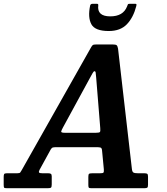

<svg xmlns="http://www.w3.org/2000/svg" viewBox="-78 -995 881 1015"><path d="M-58.5 -19V-59.5Q-58.5 -70.5 -56 -74.8Q-53.5 -79 -42 -79H12.5Q26.5 -79 29.2 -83.5Q32 -88 37 -96L403 -744Q408 -753 412.2 -756.5Q416.5 -760 431.5 -760H516.5Q534 -760 538.8 -755.8Q543.5 -751.5 546 -738L619 -104Q620.5 -87 627.2 -83Q634 -79 652 -79H686Q697 -79 700.8 -75.8Q704.5 -72.5 704.5 -60.5V-18.5Q704.5 -6.5 700.8 -3.2Q697 0 685 0H404.5Q393.5 0 391.2 -3.5Q389 -7 389 -18V-60Q389 -73 392.8 -76Q396.5 -79 410 -79H449.5Q465 -79 468.5 -82.2Q472 -85.5 471 -99.5L461.5 -199Q460.5 -212.5 453.8 -214.8Q447 -217 431.5 -217H223.5Q209 -217 202.2 -215.5Q195.5 -214 190.5 -205.5L131 -97Q126 -87.5 128.5 -83.2Q131 -79 147 -79H177.5Q187 -79 191.2 -75.8Q195.5 -72.5 195.5 -62.5V-20.5Q195.5 -7 191.8 -3.5Q188 0 174.5 0H-40.5Q-54 0 -56.2 -3Q-58.5 -6 -58.5 -19ZM397.5 -583 254 -319.5Q247 -306.5 245.5 -299.8Q244 -293 266 -293H427.5Q447 -293 450.2 -297.2Q453.5 -301.5 452 -317.5L430.5 -584Q428.5 -602 427.8 -610.2Q427 -618.5 421.5 -618.5Q417 -618.5 411.2 -607.8Q405.5 -597 397.5 -583ZM497 -831Q424 -831 404.8 -867.2Q385.5 -903.5 398.5 -965.5Q400.5 -975 412 -975H434Q442.5 -975 441.5 -967Q434 -908.5 505 -908.5Q573 -908.5 593.5 -960.5Q596.5 -967.5 597.8 -971.2Q599 -975 608 -975H635Q642.5 -975 643.2 -972.8Q644 -970.5 642.5 -963Q627 -902.5 592.8 -866.8Q558.5 -831 497 -831Z"/></svg>

Font: Besley* Narrow Semi
Style: Italic
Weight: 600
Width: 4
Italic angle: -13°
Designer: Owen Earl
Foundry: indestructible type*
Version: Version 3.000; ttfautohint (v1.8.3)